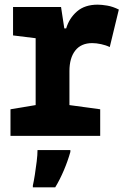

<svg xmlns="http://www.w3.org/2000/svg" viewBox="-20 -583 540 824"><path d="M25 0V-114L133 -132V-419L36 -431V-553H242L256 -461H264Q277 -505 310.5 -534Q344 -563 399 -563Q416 -563 440 -559Q464 -555 490 -542L451 -381Q435 -389 414 -393.5Q393 -398 376 -398Q328 -398 303 -366Q278 -334 278 -278V-132L410 -114V0ZM121 213Q125 196 129.5 167.5Q134 139 137.5 110Q141 81 141 61H282V69Q271 108 254 148Q237 188 217 221H121Z"/></svg>

Font: Noto Sans Mono ExtraCondensed Black
Style: Regular
Weight: 900
Width: 2
Designer: Monotype Design Team
Foundry: Monotype Imaging Inc.
Version: Version 2.014